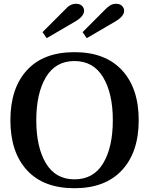

<svg xmlns="http://www.w3.org/2000/svg" viewBox="-20 -986 789 1016"><path d="M205 -816 324 -935Q351 -966 381 -966Q403 -966 414 -955Q425 -944 425 -929Q425 -901 381 -874L227 -784ZM417 -816 536 -935Q545 -945 560 -955.5Q575 -966 594 -966Q615 -966 626 -954.5Q637 -943 637 -929Q637 -901 593 -874L439 -784ZM35 -350Q35 -519 122.5 -614.5Q210 -710 374 -710Q537 -710 625.5 -614.5Q714 -519 714 -350Q714 -181 625.5 -85.5Q537 10 374 10Q210 10 122.5 -85.5Q35 -181 35 -350ZM577 -350Q577 -492 525.5 -577.5Q474 -663 374 -663Q274 -663 223 -577.5Q172 -492 172 -350Q172 -207 223 -122Q274 -37 374 -37Q475 -37 526 -122Q577 -207 577 -350Z"/></svg>

Font: Trirong SemiBold
Style: Regular
Weight: 600
Designer: Katatrad Team
Foundry: CadsonDemak
Version: Version 1.000